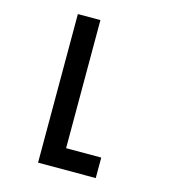

<svg xmlns="http://www.w3.org/2000/svg" viewBox="-108 -815 816 905"><g transform="rotate(15 300.0 -362.5)"><path d="M270.5 -725V-100H442V0H160.5V-725Z"/></g></svg>

Font: JuliaMono Medium
Style: Regular
Weight: 500
Monospace: yes
Designer: cormullion
Foundry: corm
Version: Version 0.054; ttfautohint (v1.8.4)